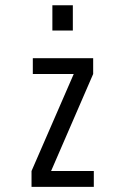

<svg xmlns="http://www.w3.org/2000/svg" viewBox="-20 -726 490 746"><path d="M102.5 0V-61.5L266.5 -438.5H107.5V-500H342V-438.5L178.5 -61.5H344.5V0ZM183.5 -705.5H263V-607.5H183.5Z"/></svg>

Font: Trispace Condensed Light
Style: Regular
Weight: 300
Width: 3
Designer: Tyler Finck
Foundry: Etcetera Type Company
Version: Version 1.210; ttfautohint (v1.8.3)